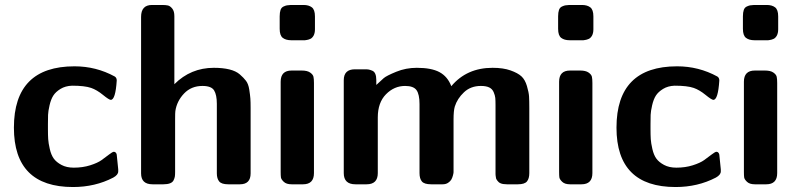

<svg xmlns="http://www.w3.org/2000/svg" viewBox="-20 -742 3210 773"><path d="M36 -228Q36 -475 280 -475Q367 -475 442 -434Q450 -429 450 -418Q445 -340 426 -340Q419 -340 394.5 -360Q370 -380 347 -388Q321 -397 270 -397Q243 -396 223.5 -384Q204 -372 194.5 -357Q185 -342 179.5 -318Q174 -294 173.5 -279.5Q173 -265 173 -242V-223Q173 -198 174 -182Q175 -166 180.5 -142Q186 -118 196.5 -103.5Q207 -89 227.5 -78Q248 -67 277 -67Q313 -67 343 -76.5Q373 -86 389 -97.5Q405 -109 418.5 -119.5Q432 -130 438 -131L443 -130Q449 -126 450 -119Q451 -112 456 -60V-52Q456 -38 436 -27Q363 11 274 11Q36 11 36 -228Z M548 -44V-674Q548 -722 592 -722H632Q647 -722 656 -720Q665 -718 673.5 -707.5Q682 -697 682 -677V-403Q748 -469 841 -469Q877 -469 903.5 -462.5Q930 -456 945.5 -442.5Q961 -429 970.5 -416.5Q980 -404 983.5 -381.5Q987 -359 988 -345.5Q989 -332 989 -308V-44Q989 0 946 0H899Q872 0 862.5 -11.5Q853 -23 853 -44V-324Q853 -360 842 -378Q831 -396 795 -396Q750 -396 721 -365.5Q692 -335 686 -295Q685 -290 685 -260V-50Q685 -38 684 -31.5Q683 -25 679 -16.5Q675 -8 664.5 -4Q654 0 638 0H594Q548 0 548 -44Z M1106 -626V-676Q1106 -692 1109.5 -702Q1113 -712 1122 -716Q1131 -720 1135.5 -720.5Q1140 -721 1151 -722H1202Q1223 -722 1235.5 -712.5Q1248 -703 1248 -676V-624Q1248 -616 1246.5 -609.5Q1245 -603 1242.5 -598.5Q1240 -594 1236.5 -590.5Q1233 -587 1229.5 -585.5Q1226 -584 1221.5 -582.5Q1217 -581 1214.5 -581Q1212 -581 1208 -580H1204H1152Q1131 -580 1118.5 -589.5Q1106 -599 1106 -626ZM1110 -50V-413Q1110 -458 1154 -458H1195Q1217 -458 1228.5 -450Q1240 -442 1242 -433Q1244 -424 1244 -408V-45Q1244 0 1200 0H1154Q1133 0 1122.5 -10Q1112 -20 1111 -28Q1110 -36 1110 -50Z M1364 -45V-419Q1364 -463 1409 -463H1449Q1459 -463 1464.5 -462Q1470 -461 1478.5 -457.5Q1487 -454 1491 -444.5Q1495 -435 1495 -420V-400Q1514 -418 1525 -427.5Q1536 -437 1575 -453Q1614 -469 1658 -469Q1717 -469 1749.5 -451.5Q1782 -434 1797 -395Q1859 -469 1963 -469Q2006 -469 2035.5 -458.5Q2065 -448 2079.5 -434.5Q2094 -421 2101.5 -395.5Q2109 -370 2110 -353.5Q2111 -337 2111 -307V-45Q2111 -23 2101.5 -11.5Q2092 0 2065 0H2021Q2013 0 2006.5 -1Q2000 -2 1995.5 -4Q1991 -6 1988 -8.5Q1985 -11 1982.5 -14.5Q1980 -18 1978.5 -20.5Q1977 -23 1976.5 -28Q1976 -33 1975.5 -34.5Q1975 -36 1975 -41Q1975 -46 1975 -47V-319Q1975 -338 1974 -348Q1973 -358 1967.5 -371Q1962 -384 1949.5 -390Q1937 -396 1916 -396Q1875 -396 1848 -370.5Q1821 -345 1811 -313Q1806 -296 1806 -261V-54Q1806 -52 1806 -48.5Q1806 -45 1803.5 -35.5Q1801 -26 1797 -19Q1793 -12 1784 -6Q1775 0 1762 0H1716Q1688 0 1678.5 -11.5Q1669 -23 1669 -45V-323Q1669 -362 1657 -379Q1645 -396 1611 -396Q1567 -396 1534 -362.5Q1501 -329 1501 -269V-45Q1501 0 1456 0H1411Q1364 0 1364 -45Z M2227 -626V-676Q2227 -692 2230.5 -702Q2234 -712 2243 -716Q2252 -720 2256.5 -720.5Q2261 -721 2272 -722H2323Q2344 -722 2356.5 -712.5Q2369 -703 2369 -676V-624Q2369 -616 2367.5 -609.5Q2366 -603 2363.5 -598.5Q2361 -594 2357.5 -590.5Q2354 -587 2350.5 -585.5Q2347 -584 2342.5 -582.5Q2338 -581 2335.5 -581Q2333 -581 2329 -580H2325H2273Q2252 -580 2239.5 -589.5Q2227 -599 2227 -626ZM2231 -50V-413Q2231 -458 2275 -458H2316Q2338 -458 2349.5 -450Q2361 -442 2363 -433Q2365 -424 2365 -408V-45Q2365 0 2321 0H2275Q2254 0 2243.5 -10Q2233 -20 2232 -28Q2231 -36 2231 -50Z M2462 -228Q2462 -475 2706 -475Q2793 -475 2868 -434Q2876 -429 2876 -418Q2871 -340 2852 -340Q2845 -340 2820.5 -360Q2796 -380 2773 -388Q2747 -397 2696 -397Q2669 -396 2649.5 -384Q2630 -372 2620.5 -357Q2611 -342 2605.5 -318Q2600 -294 2599.5 -279.5Q2599 -265 2599 -242V-223Q2599 -198 2600 -182Q2601 -166 2606.5 -142Q2612 -118 2622.5 -103.5Q2633 -89 2653.5 -78Q2674 -67 2703 -67Q2739 -67 2769 -76.5Q2799 -86 2815 -97.5Q2831 -109 2844.5 -119.5Q2858 -130 2864 -131L2869 -130Q2875 -126 2876 -119Q2877 -112 2882 -60V-52Q2882 -38 2862 -27Q2789 11 2700 11Q2462 11 2462 -228Z M2971 -626V-676Q2971 -692 2974.5 -702Q2978 -712 2987 -716Q2996 -720 3000.5 -720.5Q3005 -721 3016 -722H3067Q3088 -722 3100.5 -712.5Q3113 -703 3113 -676V-624Q3113 -616 3111.5 -609.5Q3110 -603 3107.5 -598.5Q3105 -594 3101.5 -590.5Q3098 -587 3094.5 -585.5Q3091 -584 3086.5 -582.5Q3082 -581 3079.5 -581Q3077 -581 3073 -580H3069H3017Q2996 -580 2983.5 -589.5Q2971 -599 2971 -626ZM2975 -50V-413Q2975 -458 3019 -458H3060Q3082 -458 3093.5 -450Q3105 -442 3107 -433Q3109 -424 3109 -408V-45Q3109 0 3065 0H3019Q2998 0 2987.5 -10Q2977 -20 2976 -28Q2975 -36 2975 -50Z"/></svg>

Font: CMU Sans Serif
Style: Bold
Weight: 700
Version: Version 0.7.0